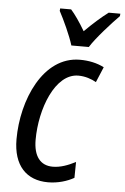

<svg xmlns="http://www.w3.org/2000/svg" viewBox="-55 -806 557 855"><g transform="rotate(5 224.0 -378.0)"><path d="M243 -606H321C346 -647 415 -723 447 -755L448 -766H396C365 -743 329 -711 292 -674C269 -713 246 -746 228 -766H179L178 -755C198 -718 230 -649 243 -606ZM192 10C237 10 278 -3 308 -20L309 -91C274 -73 241 -61 207 -61C152 -61 121 -100 121 -174C121 -312 182 -475 286 -475C317 -475 345 -465 366 -453L395 -522C364 -538 327 -546 287 -546C122 -546 36 -344 36 -169C36 -51 96 10 192 10Z"/></g></svg>

Font: Noto Sans Display SemiCondensed
Style: Italic
Weight: 400
Width: 4
Italic angle: -12°
Designer: Monotype Design Team
Foundry: Monotype Imaging Inc.
Version: Version 1.900